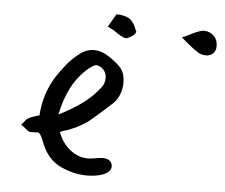

<svg xmlns="http://www.w3.org/2000/svg" viewBox="-46 -614 801 685"><g transform="rotate(5 355.0 -272.0)"><path d="M289 19Q243 19 196.5 -2Q150 -23 127 -76Q116 -104 110.5 -112Q105 -120 99 -119Q93 -118 77 -118Q68 -118 59 -126.5Q50 -135 40 -141Q50 -154 55.5 -160Q61 -166 71 -170Q81 -174 102 -180Q104 -219 116 -256Q128 -293 149 -325Q164 -348 182.5 -370Q201 -392 223 -409Q237 -420 250 -424.5Q263 -429 276 -429Q299 -429 321.5 -416Q344 -403 366 -383Q385 -366 389 -339.5Q393 -313 385 -287.5Q377 -262 359 -245Q326 -215 292.5 -186Q259 -157 215 -140Q207 -136 197 -134Q187 -132 180 -127Q194 -88 223.5 -65Q253 -42 287 -42Q298 -42 314.5 -45Q331 -48 340 -48Q366 -48 373 -30Q378 -13 366 -2Q354 9 333 14Q312 19 289 19ZM169 -189Q215 -212 250.5 -237.5Q286 -263 313 -298Q326 -314 325.5 -334.5Q325 -355 308 -369Q293 -378 285 -375.5Q277 -373 261 -361Q224 -329 202 -286.5Q180 -244 169 -189ZM384 -481Q368 -484 342 -504L317 -517Q323 -526 329.5 -538Q336 -550 344 -563Q366 -564 386 -555Q406 -546 420 -507Q417 -497 404 -489Q391 -481 384 -481ZM675 -445Q659 -445 646.5 -452.5Q634 -460 609 -480Q611 -479 604.5 -484Q598 -489 584 -502Q593 -505 601.5 -509Q610 -513 617 -517Q648 -532 661 -532Q682 -531 696 -517.5Q710 -504 710 -481Q710 -464 700 -454.5Q690 -445 675 -445Z"/></g></svg>

Font: Mynerve
Style: Regular
Weight: 400
Designer: Carolina Short
Foundry: Carolina Short
Version: Version 1.000; ttfautohint (v1.8.4.7-5d5b)